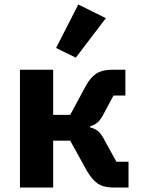

<svg xmlns="http://www.w3.org/2000/svg" viewBox="-20 -836 631 856"><path d="M69 0V-525H217V-324H293L362 -452Q383 -491 409.5 -508Q436 -525 478 -525H539V-410H486L441 -326Q428 -301 414 -289.5Q400 -278 382 -273V-268Q399 -264 413.5 -254Q428 -244 440 -222L499 -115H553V0H484Q442 0 416 -17.5Q390 -35 367 -75L293 -209H217V0ZM452 -755 318 -579 230 -622 329 -816Z"/></svg>

Font: IBM Plex Sans Var
Style: Regular
Weight: 400
Designer: Mike Abbink, Paul van der Laan, Pieter van Rosmalen
Foundry: Bold Monday
Version: Version 3.000